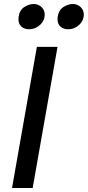

<svg xmlns="http://www.w3.org/2000/svg" viewBox="-20 -938 438 958"><path d="M267 -704H164L40 0H143ZM73 -855Q72 -851 72 -842Q72 -819 86.5 -805.5Q101 -792 126 -792Q156 -792 179.5 -813.5Q203 -835 203 -866Q203 -888 187 -903Q171 -918 148 -918Q125 -918 101.5 -903Q78 -888 73 -855ZM268 -855Q267 -851 267 -842Q267 -819 281.5 -805.5Q296 -792 321 -792Q351 -792 374.5 -813.5Q398 -835 398 -866Q398 -888 382 -903Q366 -918 343 -918Q320 -918 296.5 -903Q273 -888 268 -855Z"/></svg>

Font: Geom
Style: Italic
Weight: 400
Italic angle: -10°
Version: Version 1.102